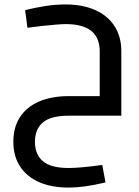

<svg xmlns="http://www.w3.org/2000/svg" viewBox="-20 -520 625 863"><path d="M439.6 221.5 454.3 300Q399.9 312.7 361 317.9Q322.1 323.1 288.4 323.1Q212 323.1 156.3 298.9Q100.7 274.6 70.3 228.5Q40 182.3 40 116.9Q40 52.1 69.8 6.3Q99.7 -39.6 155.8 -63.8Q212 -88 290 -88H428.2V0H290Q208.8 0 173 30.1Q137.1 60.2 137.1 117.5Q137.1 174.5 173 204.8Q208.8 235.1 289.3 235.1Q314 235.1 350.5 231.8Q387 228.5 439.6 221.5ZM103.3 -395.2 93 -474.4Q135.2 -485.3 182.1 -492.6Q229.1 -500 274.1 -500Q350.6 -500 406.8 -475.4Q462.9 -450.8 494.1 -403.6Q525.3 -356.3 525.3 -289.4V0H428.2V-289.4Q428.2 -350.2 390.4 -380.9Q352.6 -411.7 275.2 -411.7Q259.9 -411.7 231 -409.3Q202.1 -407 168.4 -403.3Q134.6 -399.7 103.3 -395.2Z"/></svg>

Font: TitilliumWeb ExtraLight
Style: Regular
Weight: 400
Designer: Mohamed Gaber, Accademia di Belle Arti di Urbino and others
Foundry: Kief Type Foundry, Accademia di Belle Arti di Urbino and others
Version: Version 3.000; ttfautohint (v1.8.2)